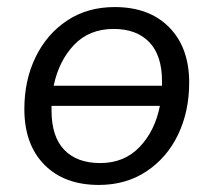

<svg xmlns="http://www.w3.org/2000/svg" viewBox="-20 -515 606 544"><path d="M260 9Q162 9 105.5 -48.5Q49 -106 49 -206Q49 -288 81 -353.5Q113 -419 170.5 -457Q228 -495 305 -495Q403 -495 459.5 -437.5Q516 -380 516 -281Q516 -199 484.5 -133.5Q453 -68 395 -29.5Q337 9 260 9ZM302 -433Q233 -433 190 -388Q147 -343 132 -272H439Q439 -279 439 -285Q439 -358 403 -395.5Q367 -433 302 -433ZM264 -53Q332 -53 375.5 -98.5Q419 -144 433 -215H126Q126 -209 126 -202Q126 -128 162 -90.5Q198 -53 264 -53Z"/></svg>

Font: Nunito
Style: Italic
Weight: 400
Italic angle: -9°
Designer: Vernon Adams
Foundry: Vernon Adams
Version: Version 3.601; ttfautohint (v1.8.2.53-6de2)